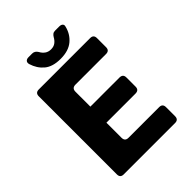

<svg xmlns="http://www.w3.org/2000/svg" viewBox="-236 -950 1066 1066"><g transform="rotate(-45 296.5 -417.0)"><path d="M98 0Q71 0 71 -27V-640Q71 -667 98 -667H501Q528 -667 528 -640V-569Q528 -542 501 -542H261Q233 -542 233 -514V-397H461Q489 -397 489 -370V-298Q489 -271 461 -271H233V-153Q233 -125 260 -125H501Q528 -125 528 -98V-27Q528 0 501 0ZM304 -701Q242 -701 208 -729.5Q174 -758 160 -804Q156 -818 163 -826Q170 -834 184 -834H213Q233 -834 245 -814Q254 -797 268.5 -786.5Q283 -776 304 -776Q325 -776 339 -786.5Q353 -797 362 -814Q368 -824 375 -829Q382 -834 394 -834H425Q439 -834 446 -827.5Q453 -821 450 -810Q439 -762 403 -731.5Q367 -701 304 -701Z"/></g></svg>

Font: Pitagon Sans
Style: Bold
Weight: 700
Designer: Travis Tran
Foundry: Pitagon
Version: Version 1.001; ttfautohint (v1.8.4.7-5d5b);gftools[0.9.26]